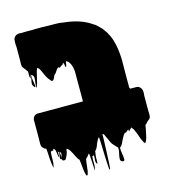

<svg xmlns="http://www.w3.org/2000/svg" viewBox="-111 -661 821 927"><g transform="rotate(-15 299.5 -198.0)"><path d="M214 171Q212 176 209 176Q207 176 205 170Q202 162 200.5 148.5Q199 135 198 128Q197 120 196.5 111Q196 102 194 92Q193 92 193 91.5Q193 91 192 91Q192 90 191.5 90Q191 90 191 90Q187 86 186 83L182 76Q178 69 174.5 61Q171 53 166 46Q165 41 162 39Q162 38 160 36Q158 33 154 29Q150 27 150 27Q149 25 146 28Q145 32 144.5 37.5Q144 43 142 48Q142 50 138.5 57Q135 64 134 66Q133 70 130 73Q126 77 126 76Q125 77 118 76Q111 75 113 65Q112 69 109 68Q104 65 104.5 58Q105 51 107 42.5Q109 34 105 29Q102 24 103 36.5Q104 49 101 54Q100 56 99 51Q98 46 98 43Q97 37 96.5 31Q96 25 94 18Q93 15 90 12.5Q87 10 85 9Q84 11 84 13.5Q84 16 82 18Q81 19 78 16Q77 16 76 16Q73 16 76 15.5Q79 15 74 18Q73 19 71.5 19Q70 19 70 20Q68 39 68.5 58Q69 77 64 95Q63 102 61 89Q59 76 58 69Q56 52 55.5 34.5Q55 17 53 0L45 -3Q44 -5 42.5 -6Q41 -7 39 -8Q32 -15 31 -23Q30 -31 30.5 -40.5Q31 -50 31 -58V-148Q31 -153 32.5 -156.5Q34 -160 35 -163Q38 -167 42 -170Q43 -171 47 -173Q53 -175 58 -175H283V-326L280 -346L277 -355Q274 -365 269 -371Q268 -374 264 -377.5Q260 -381 258 -382Q258 -382 257 -382.5Q256 -383 254 -383Q252 -378 251.5 -371.5Q251 -365 249 -360Q249 -359 247.5 -357.5Q246 -356 245 -357Q242 -368 242.5 -367.5Q243 -367 243.5 -367.5Q244 -368 239 -380Q239 -380 238.5 -380Q238 -380 238 -381Q236 -374 234 -372Q234 -372 233.5 -371.5Q233 -371 231 -371Q231 -370 230.5 -370Q230 -370 230 -370Q226 -369 223.5 -366Q221 -363 217 -362Q211 -360 212 -360.5Q213 -361 214.5 -362.5Q216 -364 209 -364Q206 -362 203.5 -359Q201 -356 199 -353L191 -341L182 -332Q180 -329 178 -323Q177 -320 174 -315Q171 -310 166 -309Q162 -308 158.5 -313.5Q155 -319 152 -322L150 -324Q150 -324 150 -324Q150 -324 149 -325Q147 -328 145.5 -331Q144 -334 142 -336L127 -369Q126 -371 124.5 -374Q123 -377 122 -378Q121 -380 119 -382.5Q117 -385 115 -386Q113 -388 111 -388Q109 -386 108.5 -382.5Q108 -379 106 -376Q103 -365 100.5 -353.5Q98 -342 95 -331Q94 -324 92 -317.5Q90 -311 87 -304Q86 -302 84.5 -298Q83 -294 83 -296Q82 -307 84 -319Q86 -331 86.5 -342.5Q87 -354 79 -361Q73 -366 73.5 -356Q74 -346 76.5 -331.5Q79 -317 79.5 -307.5Q80 -298 75 -303Q63 -314 68 -333Q73 -352 71 -368Q71 -372 70.5 -365.5Q70 -359 69.5 -352.5Q69 -346 67 -349Q63 -357 64 -366.5Q65 -376 63 -385Q59 -389 57 -392Q56 -395 53.5 -397.5Q51 -400 49 -403Q47 -405 43 -411Q43 -412 42.5 -412.5Q42 -413 42 -414Q40 -422 40.5 -430.5Q41 -439 41 -446V-501Q41 -506 41 -511.5Q41 -517 40 -523Q40 -529 40 -537Q40 -545 41 -549Q41 -550 41.5 -551Q42 -552 42 -553Q45 -561 51 -565Q54 -568 58 -569Q62 -571 64 -571Q68 -572 71.5 -571.5Q75 -571 79 -571H86Q103 -572 120 -571.5Q137 -571 153 -572Q170 -572 187.5 -572Q205 -572 222 -571H240Q251 -571 263 -570.5Q275 -570 286 -568Q288 -568 289.5 -567.5Q291 -567 292 -567Q333 -563 366.5 -552Q400 -541 427 -522L432 -519Q439 -515 445 -509Q451 -503 457 -497L463 -491Q465 -490 466 -488.5Q467 -487 468 -485L480 -468Q482 -466 484 -462.5Q486 -459 487 -455Q491 -450 494 -442Q497 -435 499.5 -428.5Q502 -422 503 -417Q509 -397 512 -376Q515 -355 516 -334Q517 -319 516.5 -297Q516 -275 516 -252.5Q516 -230 516 -215V-181L520 -175H549Q560 -175 566 -169Q572 -164 575 -156Q576 -153 576.5 -150Q577 -147 577 -143Q577 -139 577 -134.5Q577 -130 576 -125V-50Q576 -43 576.5 -34.5Q577 -26 575 -18Q574 -14 571 -11Q570 -10 568 -8Q566 -6 564 -5L558 0Q553 8 545 13Q544 17 543.5 21.5Q543 26 542 31Q539 44 536.5 57Q534 70 530 82Q529 83 527 88.5Q525 94 522 96Q519 97 516.5 93.5Q514 90 514 89Q512 85 509.5 79.5Q507 74 505 70Q501 59 497.5 48.5Q494 38 489 28Q488 24 485 19Q482 14 478 10L472 4Q467 -2 468.5 -0.5Q470 1 473 4.5Q476 8 473 10Q472 12 469.5 13.5Q467 15 465 17Q464 18 463 20.5Q462 23 461 22Q460 20 459.5 17Q459 14 459 12L447 22Q443 25 442 24Q441 23 437 26Q430 34 425 44Q420 54 415 64Q414 67 412.5 70Q411 73 409 75Q408 77 406 80Q404 83 400 85L398 87Q397 98 400 115Q403 132 403.5 144.5Q404 157 393 154Q382 151 382.5 139Q383 127 387 111.5Q391 96 389 85Q391 86 386.5 81Q382 76 380 75Q379 74 378.5 73Q378 72 377 71Q374 68 371 65Q368 62 365 58Q360 50 356.5 41.5Q353 33 349 25Q346 17 341 8Q341 7 340.5 7Q340 7 340 6L337 3Q336 2 333 2Q333 2 332.5 25Q332 48 330.5 79.5Q329 111 328 138.5Q327 166 325 175Q325 176 323 175.5Q321 175 321 174Q319 158 318.5 142Q318 126 317 110Q316 87 315.5 60.5Q315 34 313 12Q313 12 312.5 12Q312 12 312 13Q311 13 309 15L304 23L298 35Q294 44 291 52.5Q288 61 282 68Q281 71 278 71Q277 78 276 85.5Q275 93 274 101Q274 106 274 115Q274 124 273.5 130Q273 136 270 132Q264 123 266 111Q268 99 266 89Q266 88 262 92Q258 92 258 92Q256 108 257 125Q258 142 253 159Q252 165 251.5 158Q251 151 251 140Q251 129 250 123Q249 111 248.5 99Q248 87 246 75Q246 75 243 78L241 80Q239 82 238 84Q236 87 234 89.5Q232 92 229 94Q228 95 227.5 95Q227 95 226 96Q223 110 221.5 125.5Q220 141 218 156Q217 160 216 163.5Q215 167 214 171ZM113 63Q115 55 116.5 46Q118 37 113 33Q109 28 111.5 41.5Q114 55 113 63Z"/></g></svg>

Font: Rubik Wet Paint
Style: Regular
Weight: 400
Designer: Hubert and Fischer, NaN
Foundry: Hubert and Fischer, NaN
Version: Version 2.200